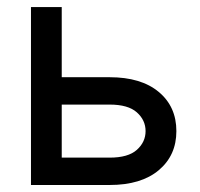

<svg xmlns="http://www.w3.org/2000/svg" viewBox="-20 -528 572 548"><path d="M293 -307.6H156.2V-507.8H68.4V0H293Q382.8 0 433.1 -42.2Q483.4 -84.5 483.4 -153.8Q483.4 -223.6 433.1 -265.6Q382.8 -307.6 293 -307.6ZM293 -229.5Q345.7 -229.5 370.6 -207.3Q395.5 -185.1 395.5 -153.8Q395.5 -122.6 370.6 -100.3Q345.7 -78.1 293 -78.1H156.2V-229.5Z"/></svg>

Font: Giphurs
Style: Regular
Weight: 400
Version: Version 2.010